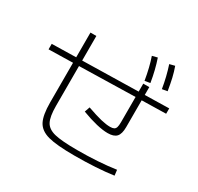

<svg xmlns="http://www.w3.org/2000/svg" viewBox="-172 -1024 1281 1242"><g transform="rotate(30 469.0 -403.5)"><path d="M215.8 -209V-504.9L35.2 -501V-542L215.8 -545.9V-730.5H259.8V-546.9L676.8 -555.7V-615.2H721.7V-556.6L902.3 -560.5V-520.5L721.7 -516.6V-316.4Q721.7 -265.6 702.1 -244.1Q682.6 -222.7 636.7 -222.7Q564 -222.7 439.5 -269.5L453.1 -308.6Q519.5 -285.2 560.1 -275.4Q600.6 -265.6 629.9 -265.6Q648.4 -265.6 658.4 -270.8Q668.5 -275.9 672.6 -288.8Q676.8 -301.8 676.8 -327.1V-515.6L259.8 -505.9V-209Q259.8 -128.9 279.1 -92.3Q298.3 -55.7 351.6 -42.5Q404.8 -29.3 521.5 -29.3Q680.2 -29.3 808.6 -47.9L813.5 -6.8Q690.4 10.7 521.5 10.7Q390.1 10.7 326.9 -6.3Q263.7 -23.4 239.7 -69.1Q215.8 -114.7 215.8 -209ZM634.8 -798.8 673.8 -808.6Q700.2 -731.9 714.8 -641.6L674.8 -634.8Q659.2 -729 634.8 -798.8ZM758.8 -808.6 797.9 -818.4Q811.5 -780.8 820.6 -741.5Q829.6 -702.1 837.9 -651.4L798.8 -644.5Q784.7 -731 758.8 -808.6Z"/></g></svg>

Font: Pretendard ExtraLight
Style: Regular
Weight: 200
Designer: Base glyphs from Inter by Rasmus Andersson; Hangeul glyphs from Noto Sans CJK(Source Han Sans) by Jang Soo-young and Kan
Foundry: Kil Hyung-jin
Version: Version 1.309